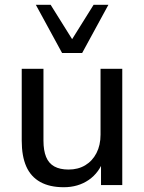

<svg xmlns="http://www.w3.org/2000/svg" viewBox="-20 -775 605 804"><path d="M247 9Q188 9 148.5 -13Q109 -35 90 -78Q71 -121 71 -186V-487H162V-186Q162 -145 173 -118Q184 -91 207.5 -78Q231 -65 267 -65Q307 -65 337 -83Q367 -101 384 -134Q401 -167 401 -211V-487H492V0H403V-110H416Q396 -52 351.5 -21.5Q307 9 247 9ZM240 -553 130 -755H192L282 -611L372 -755H434L324 -553Z"/></svg>

Font: Nunito Sans 12pt Medium
Style: Regular
Weight: 500
Designer: Vernon Adams
Foundry: Vernon Adams
Version: Version 3.101;gftools[0.9.27]